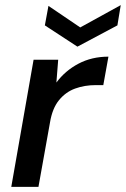

<svg xmlns="http://www.w3.org/2000/svg" viewBox="-20 -729 491 749"><path d="M24 0 111 -496H207L200 -407Q234 -453 286 -480.5Q338 -508 403 -508L383 -397H354Q310 -397 273 -383.5Q236 -370 210 -338Q184 -306 175 -251L130 0ZM282 -547 155 -630 169 -706 293 -622 451 -709 438 -630Z"/></svg>

Font: DeepMind Sans Medium
Style: Italic
Weight: 500
Italic angle: -10°
Designer: Jonny Pinhorn / Modifications: Colophon Foundry
Foundry: Colophon Foundry
Version: Version 1.002; ttfautohint (v1.8.2)